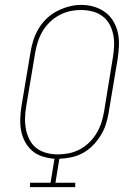

<svg xmlns="http://www.w3.org/2000/svg" viewBox="-20 -766 540 786"><path d="M103 0V-18H187L203 -116Q178 -118 154 -125.5Q130 -133 112 -148.5Q94 -164 82.5 -185.5Q71 -207 66.5 -231Q62 -255 63 -281Q64 -307 68 -332L105 -553Q109 -578 117 -602.5Q125 -627 138.5 -649.5Q152 -672 171.5 -690.5Q191 -709 214.5 -721Q238 -733 263 -739.5Q288 -746 313 -746Q340 -746 365 -738.5Q390 -731 410.5 -716Q431 -701 444 -679Q457 -657 462.5 -632Q468 -607 467 -580.5Q466 -554 462 -527L425 -306Q421 -281 413.5 -257.5Q406 -234 392.5 -212Q379 -190 360.5 -171Q342 -152 319 -139.5Q296 -127 271.5 -122Q247 -117 223 -116L207 -18H288V0ZM216 -134Q239 -134 262 -138.5Q285 -143 306.5 -154.5Q328 -166 345.5 -183Q363 -200 375.5 -221Q388 -242 395 -264Q402 -286 406 -309L442 -530Q446 -554 447 -578Q448 -602 443.5 -624.5Q439 -647 428 -667Q417 -687 398.5 -700.5Q380 -714 357.5 -719.5Q335 -725 311 -725Q288 -725 265.5 -720Q243 -715 222 -703.5Q201 -692 183.5 -675Q166 -658 154 -637.5Q142 -617 135 -595Q128 -573 124 -550L87 -329Q83 -306 82.5 -282Q82 -258 86.5 -235.5Q91 -213 101.5 -193Q112 -173 129.5 -159.5Q147 -146 170 -140Q193 -134 216 -134Z"/></svg>

Font: Iosevka Slab Thin
Style: Italic
Weight: 100
Italic angle: -9°
Monospace: yes
Designer: Belleve Invis
Foundry: Belleve Invis
Version: Version 11.1.1; ttfautohint (v1.8.3)